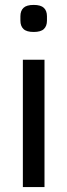

<svg xmlns="http://www.w3.org/2000/svg" viewBox="-20 -761 274 781"><path d="M117 -631Q88 -631 75.5 -643Q63 -655 63 -677V-695Q63 -717 75.5 -729Q88 -741 117 -741Q146 -741 158.5 -729Q171 -717 171 -695V-677Q171 -655 158.5 -643Q146 -631 117 -631ZM73 -518H161V0H73Z"/></svg>

Font: IBM Plex Sans Condensed Text
Style: Regular
Weight: 450
Width: 3
Designer: Mike Abbink, Paul van der Laan, Pieter van Rosmalen
Foundry: Bold Monday
Version: Version 1.1